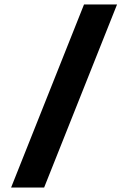

<svg xmlns="http://www.w3.org/2000/svg" viewBox="-20 -736 578 866"><path d="M359 -716H508L179 110H30Z"/></svg>

Font: Uncut Sans VF
Style: Regular
Weight: 400
Designer: Kasper Nordkvist
Foundry: Uncut Type
Version: Version 1.100;FEAKit 1.0